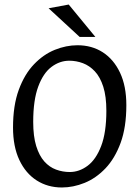

<svg xmlns="http://www.w3.org/2000/svg" viewBox="-20 -826 614 858"><path d="M256.5 11.8Q193.3 11.8 143.9 -19.7Q94.5 -51.3 66.3 -111.3Q38.2 -171.3 38.2 -256Q38.2 -354.6 63.8 -424.4Q89.4 -494.3 131.7 -538.5Q173.9 -582.7 224.8 -603.3Q275.7 -623.8 326.2 -623.8Q390.5 -623.8 439.4 -592.3Q488.3 -560.7 516.4 -501.1Q544.6 -441.4 544.6 -356Q544.6 -257.4 519 -187.6Q493.3 -117.7 451.1 -73.5Q408.8 -29.3 357.9 -8.7Q307.1 11.8 256.5 11.8ZM291.7 -57.3Q334.1 -57.3 371.5 -85.2Q409 -113.1 432.1 -173.5Q455.3 -234 455.3 -330.9Q455.3 -395.2 441.5 -438.4Q427.7 -481.6 404 -507Q380.2 -532.4 350.6 -543.6Q320.9 -554.7 289.7 -554.7Q247.1 -554.7 210.2 -527.1Q173.2 -499.4 150.8 -439Q128.4 -378.5 128.4 -281.1Q128.4 -216.7 141.8 -173.4Q155.3 -130.2 178 -104.6Q200.8 -79.1 230.4 -68.2Q260 -57.3 291.7 -57.3ZM335.8 -661.1 197.2 -789 287.1 -805.7 406.1 -661.1Z"/></svg>

Font: Ancizar Sans Thin
Style: Italic
Weight: 100
Italic angle: -4°
Designer: Cesar Puertas, Viviana Monsalve, Julian Moncada, Julian Prieto, Jose Castro, Mariel Hernandez, Felipe Aragon, Sara Alarc
Version: Version 8.100